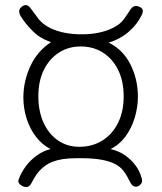

<svg xmlns="http://www.w3.org/2000/svg" viewBox="-20 -721 639 756"><path d="M67 11Q58 6 54.5 0Q51 -6 53 -13Q63 -41 81 -65.5Q99 -90 124.5 -108.5Q150 -127 179 -134Q146 -151 122 -182Q98 -213 85 -253.5Q72 -294 72 -337Q72 -401 99.5 -460.5Q127 -520 181 -555Q139 -569 110 -597.5Q81 -626 61 -658Q54 -671 56 -680.5Q58 -690 69 -697Q79 -703 87 -700Q95 -697 103 -685Q115 -669 120.5 -662Q126 -655 131 -647Q150 -624 178 -610.5Q206 -597 237.5 -591.5Q269 -586 295 -586H309Q336 -586 367 -592Q398 -598 425.5 -611.5Q453 -625 469 -647Q472 -652 479 -661.5Q486 -671 494 -684Q501 -694 509 -696.5Q517 -699 527 -695Q540 -690 542 -681.5Q544 -673 537 -660Q520 -625 487.5 -596.5Q455 -568 408 -553Q464 -526 493.5 -467.5Q523 -409 523 -340Q523 -299 510.5 -257.5Q498 -216 474 -183.5Q450 -151 415 -134Q447 -127 471.5 -110Q496 -93 513 -70.5Q530 -48 537 -22Q541 -11 538.5 -3Q536 5 526 11Q517 16 508.5 13Q500 10 494 -1Q487 -15 480.5 -26.5Q474 -38 467 -47Q455 -64 432.5 -75.5Q410 -87 377 -92.5Q344 -98 302 -98H280Q250 -98 227.5 -94.5Q205 -91 188 -84.5Q171 -78 158 -68.5Q145 -59 134 -47Q122 -33 115 -20Q108 -7 102 3Q96 13 87.5 15Q79 17 67 11ZM292 -143Q344 -143 383.5 -168Q423 -193 445 -237.5Q467 -282 467 -341Q467 -401 445.5 -445Q424 -489 386 -513.5Q348 -538 298 -538Q249 -538 211.5 -513.5Q174 -489 152.5 -445.5Q131 -402 131 -342Q131 -283 151.5 -238Q172 -193 208.5 -168Q245 -143 292 -143Z"/></svg>

Font: Fredoka SemiCondensed Light
Style: Regular
Weight: 300
Width: 4
Designer: Ben Nathan
Foundry: Milena B. Brandão, Ben Nathan
Version: Version 2.001